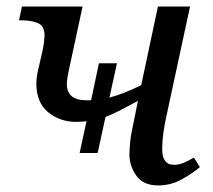

<svg xmlns="http://www.w3.org/2000/svg" viewBox="-20 -556 649 586"><path d="M223 -89 244 -186Q229 -184 213 -184Q163 -184 127 -213.5Q91 -243 91 -301Q91 -321 96.5 -343Q102 -365 110 -402Q113 -416 114.5 -429.5Q116 -443 116 -447Q116 -477 95.5 -485.5Q75 -494 46 -494H38L47 -536H232L193 -355Q189 -338 186.5 -323Q184 -308 184 -300Q184 -250 243 -250Q251 -250 258 -250L282 -363H337L314 -258Q336 -264 359 -273Q382 -282 411 -296L462 -536H560L488 -202Q482 -175 478.5 -149.5Q475 -124 475 -101Q475 -53 511 -53Q525 -53 539 -58.5Q553 -64 572 -75L590 -46Q568 -27 534.5 -8.5Q501 10 463 10Q417 10 396 -20Q375 -50 375 -85Q375 -96 377 -119.5Q379 -143 386 -174L401 -248Q373 -233 349 -220.5Q325 -208 302 -199L278 -89Z"/></svg>

Font: NotoSerif-Italic
Style: Regular
Weight: 400
Italic angle: -12°
Designer: Monotype Design Team
Foundry: Monotype Imaging Inc.
Version: Version 2.007; ttfautohint (v1.8) -l 8 -r 50 -G 200 -x 14 -D